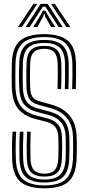

<svg xmlns="http://www.w3.org/2000/svg" viewBox="-20 -988 468 1015"><path d="M215 -54.5Q167.5 -54.5 145.5 -76.1Q123.5 -97.8 121.8 -148.8Q119.5 -220.2 123.2 -291.8H142.2Q140.8 -254 140.4 -221.6Q140 -189.2 141.2 -149.2Q142.5 -106.2 160 -88.1Q177.5 -70 215 -70Q252.2 -70 269.2 -88.5Q286.2 -107 288 -149.2Q289.2 -183 289.4 -208.4Q289.5 -233.8 288.5 -261.2Q287.2 -298 272.2 -316.8Q257.2 -335.5 229.2 -342.8L162.2 -360.5Q104.8 -375.8 74.5 -414.6Q44.2 -453.5 42.2 -532Q41 -588 42.8 -654.8Q45.2 -737.5 85.9 -772.5Q126.5 -807.5 214.5 -807.5Q297 -807.5 338 -773.6Q379 -739.8 381.8 -654.5Q382.5 -631 382.2 -593.1Q382 -555.2 380.8 -517H361.5Q362.8 -553 363 -590.8Q363.2 -628.5 362.5 -653.5Q359.8 -729.5 324.4 -760.8Q289 -792 214.5 -792Q136.2 -792 100.4 -760.5Q64.5 -729 62 -654.2Q61.2 -626.5 61.1 -592.9Q61 -559.2 61.5 -532.5Q63.2 -463.5 89 -428.2Q114.8 -393 166.8 -379L233.2 -361.2Q266.8 -352.5 286.5 -330Q306.2 -307.5 307.8 -262Q308.8 -234.5 308.6 -207Q308.5 -179.5 307.2 -149Q305.2 -98.5 283.9 -76.5Q262.5 -54.5 215 -54.5ZM215 -23.2Q148 -23.2 116.6 -51.6Q85.2 -80 83 -147.5Q80.8 -224.8 84.8 -291.8H104Q102.2 -260.2 101.8 -224.4Q101.2 -188.5 102.5 -148Q104.5 -89 130.9 -64Q157.2 -39 215 -39Q273 -39 298.6 -64.8Q324.2 -90.5 326.8 -148.2Q327.8 -176.8 328 -205Q328.2 -233.2 327.2 -262.8Q325.5 -313.8 302.5 -341.2Q279.5 -368.8 237.5 -380L171 -397.5Q130.5 -408.2 106.6 -437.2Q82.8 -466.2 81 -533.2Q80.2 -563.2 80.5 -593.1Q80.8 -623 81.5 -653.8Q83.5 -720 114.8 -748.4Q146 -776.8 214.5 -776.8Q279.5 -776.8 310.1 -748.6Q340.8 -720.5 343 -653Q343.8 -629 343.5 -591.2Q343.2 -553.5 342 -517H322.8Q323.8 -554.5 324.1 -591.4Q324.5 -628.2 323.8 -652.5Q321.8 -712.8 295.1 -736.9Q268.5 -761 214.5 -761Q156.8 -761 129.8 -736.5Q102.8 -712 101 -653.2Q100 -624 99.9 -593.1Q99.8 -562.2 100.5 -533.8Q101.8 -477 120.5 -451.4Q139.2 -425.8 175.5 -416L241.5 -398.2Q288.8 -385.8 316.5 -354.6Q344.2 -323.5 346.5 -263.5Q347.8 -232 347.5 -205.2Q347.2 -178.5 346 -147.8Q343.5 -81.8 313.2 -52.5Q283 -23.2 215 -23.2ZM215 7.5Q128.8 7.5 88 -27.2Q47.2 -62 44.2 -146.2Q43.2 -182 43.5 -220.1Q43.8 -258.2 46.5 -291.8H65.8Q63.8 -265 63 -228.2Q62.2 -191.5 63.8 -147Q66.2 -71 102.2 -39.5Q138.2 -8 215 -8Q292.8 -8 327.5 -40.2Q362.2 -72.5 365.5 -147Q366.5 -175 366.8 -204.4Q367 -233.8 366 -264.2Q363.5 -330 332.2 -366Q301 -402 245.8 -417L180 -435Q150 -443 135.5 -464.4Q121 -485.8 119.8 -534.5Q119 -564.8 119.2 -592.9Q119.5 -621 120.2 -652.8Q121.8 -702.2 143.8 -723.9Q165.8 -745.5 214.5 -745.5Q258.8 -745.5 280.6 -724.6Q302.5 -703.8 304.2 -652Q305 -627.2 304.8 -590.8Q304.5 -554.2 303.2 -517H284Q285 -555 285.4 -590.4Q285.8 -625.8 285 -651.2Q283.5 -694.5 266.6 -712.2Q249.8 -730 214.5 -730Q177.2 -730 159 -712.5Q140.8 -695 139.5 -651.2Q138.8 -622.2 138.6 -593.1Q138.5 -564 139.2 -535Q140 -492.5 151.4 -476.2Q162.8 -460 184.5 -454L250 -435.5Q313.5 -418 348.1 -376.8Q382.8 -335.5 385.2 -265Q386.5 -236.8 386.2 -205.1Q386 -173.5 384.8 -146.2Q381.5 -63.8 342.1 -28.1Q302.8 7.5 215 7.5ZM75 -845 156.8 -967.5H177.2L95.8 -845ZM115.5 -845 195 -967.5H232L311.2 -845H290L237.2 -926.8L220 -952.8H207L189.5 -926.5L137 -845ZM331 -845 249.8 -967.5H270L352 -845ZM155.8 -845 196.2 -911.2 206.5 -931.5H220.5L231 -911.2L271.5 -845H250.2L218.5 -900.8L215 -915.2H212L208.5 -900.8L177.2 -845Z"/></svg>

Font: Big Shoulders Inline Text SemiBold
Style: Regular
Weight: 600
Designer: Patric King
Foundry: XO Type Co
Version: Version 1.000